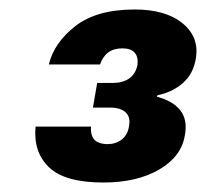

<svg xmlns="http://www.w3.org/2000/svg" viewBox="-20 -733 434 405"><path d="M198 -348Q117 -348 83.5 -380Q50 -412 55 -466H172Q171 -453 175 -444.5Q179 -436 187.5 -432.5Q196 -429 207 -429Q224 -429 236.5 -438.5Q249 -448 252 -466Q256 -486 245 -496Q234 -506 213 -506H176L185 -558H217Q239 -558 252.5 -567.5Q266 -577 270 -596Q272 -613 264 -622Q256 -631 238 -631Q220 -631 208.5 -622.5Q197 -614 191 -597H83Q94 -643 139 -678Q184 -713 264 -713Q330 -713 365.5 -683.5Q401 -654 393 -609Q388 -578 366.5 -558.5Q345 -539 312 -532L311 -529Q345 -520 360.5 -500Q376 -480 370 -448Q363 -403 316 -375.5Q269 -348 198 -348Z"/></svg>

Font: DM Sans Black
Style: Italic
Weight: 900
Italic angle: -10°
Designer: Colophon Foundry, Jonny Pinhorn
Foundry: Colophon Foundry
Version: Version 4.004;gftools[0.9.30]